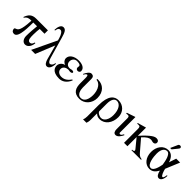

<svg xmlns="http://www.w3.org/2000/svg" viewBox="206 -1914 3362 3362"><g transform="rotate(45 1887.5 -233.0)"><path d="M467 -137C454 -82 427 -73 405 -73C375 -73 362 -97 356 -122C350 -147 350 -184 350 -218C350 -278 356 -338 360 -366H479V-450H193C87 -450 43 -404 9 -309H25C60 -360 98 -366 155 -366C143 -107 101 -86 60 -73C46 -69 37 -61 37 -50C37 -15 57 14 104 14C210 14 197 -288 201 -366H294C287 -296 278 -199 278 -112C278 -47 313 10 370 10C441 10 482 -73 482 -137Z M978 -137C971 -79 935 -59 918 -59C889 -59 867 -97 854 -142L742 -532C715 -626 693 -683 636 -683C574 -683 554 -601 554 -536H569C578 -600 602 -613 629 -613C661 -613 695 -565 715 -495L728 -450L513 0H613L757 -355L829 -90C845 -32 870 11 909 11C963 11 992 -53 993 -137Z M1391 -145C1342 -77 1292 -40 1218 -40C1166 -40 1113 -71 1113 -129C1113 -192 1176 -217 1220 -217C1241 -217 1247 -211 1264 -211C1296 -211 1312 -224 1312 -237C1312 -248 1300 -258 1274 -258C1249 -258 1243 -249 1213 -249C1157 -249 1129 -288 1129 -334C1129 -386 1165 -431 1222 -431C1278 -431 1309 -418 1309 -391C1309 -381 1305 -376 1305 -357C1305 -332 1325 -315 1349 -315C1371 -315 1396 -329 1396 -357C1396 -435 1307 -460 1240 -460C1114 -460 1046 -397 1046 -329C1046 -287 1075 -249 1123 -235C1068 -226 1023 -176 1023 -122C1023 -83 1040 10 1213 10C1288 10 1360 -31 1405 -136Z M1692 -460V-440C1731 -437 1763 -418 1791 -382C1826 -336 1841 -266 1841 -209C1841 -109 1808 -18 1721 -18C1639 -18 1619 -117 1619 -174V-385C1619 -432 1598 -455 1556 -455C1514 -455 1478 -398 1453 -345L1467 -339C1476 -358 1495 -388 1515 -388C1532 -388 1535 -356 1535 -318V-198C1535 -85 1569 10 1715 10C1838 10 1931 -95 1931 -225C1931 -382 1830 -460 1719 -460Z M2032 132C2032 166 2026 196 2016 217H2100C2107 203 2116 167 2116 131V-30C2152 3 2179 10 2221 10C2340 10 2427 -102 2427 -247C2427 -371 2337 -460 2220 -460C2121 -460 2032 -392 2032 -152ZM2116 -273C2116 -369 2149 -432 2208 -432C2282 -432 2341 -352 2341 -212C2341 -102 2292 -22 2220 -22C2173 -22 2116 -58 2116 -88Z M2709 -107C2686 -66 2678 -56 2656 -56C2641 -56 2636 -69 2636 -79V-456L2632 -460C2580 -441 2529 -423 2477 -407V-389C2496 -393 2510 -393 2519 -393C2541 -393 2552 -381 2552 -344V-78C2552 -35 2565 10 2611 10C2663 10 2701 -51 2724 -99Z M3235 0V-15C3190 -20 3166 -35 3130 -77L2957 -279C3024 -350 3061 -374 3108 -374C3129 -374 3149 -363 3172 -363C3193 -363 3222 -374 3222 -412C3222 -439 3201 -460 3163 -460C3123 -460 3067 -446 2898 -258V-458L2894 -460C2855 -448 2829 -440 2769 -424L2739 -416V-400C2752 -401 2761 -402 2771 -402C2805 -402 2814 -389 2814 -341V0H2898V-227L3029 -68C3039 -56 3045 -47 3045 -39C3045 -25 3031 -15 3007 -15H2998V0Z M3449 -507H3483L3549 -588C3565 -607 3576 -621 3576 -633C3576 -653 3559 -662 3546 -662C3525 -662 3515 -654 3508 -639ZM3746 -129C3739 -72 3727 -52 3713 -52C3683 -52 3654 -141 3644 -187L3753 -450H3656L3611 -314C3593 -386 3544 -460 3457 -460C3335 -460 3261 -350 3261 -223C3261 -87 3340 10 3448 10C3526 10 3567 -37 3602 -100C3616 -35 3641 10 3682 10C3732 10 3761 -53 3761 -129ZM3563 -208C3553 -155 3526 -18 3457 -18C3368 -18 3351 -199 3351 -273C3351 -387 3402 -432 3452 -432C3526 -432 3552 -282 3563 -208Z"/></g></svg>

Font: XITS Math
Style: Regular
Weight: 400
Designer: MicroPress Inc., with final additions and corrections provided by Coen Hoffman, Elsevier (retired)
Version: Version 1.108